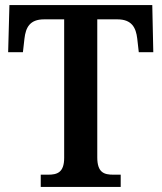

<svg xmlns="http://www.w3.org/2000/svg" viewBox="-20 -734 635 754"><path d="M140 0H454V-48H425C389 -48 362 -56 362 -116V-658H441C497 -658 514 -626 519 -582L525 -529H582L578 -714H17L12 -529H70L76 -582C81 -626 97 -658 153 -658H232V-114C232 -56 204 -48 169 -48H140Z"/></svg>

Font: Noto Serif Armenian SemiCondensed SemiBold
Style: Regular
Weight: 600
Width: 4
Designer: Monotype Design Team
Foundry: Monotype Imaging Inc.
Version: Version 2.008